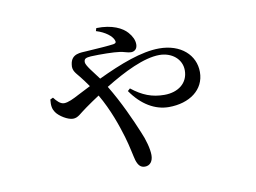

<svg xmlns="http://www.w3.org/2000/svg" viewBox="-72 -682 1143 856"><g transform="rotate(-10 500.0 -254.0)"><path d="M408 -564C451 -551 477 -528 484 -511C489 -500 486 -495 475 -493C455 -490 403 -486 351 -483C326 -481 282 -485 276 -436C271 -407 289 -394 305 -373C315 -360 326 -346 339 -327C320 -317 301 -308 282 -298C256 -284 231 -272 213 -272C196 -272 181 -288 168 -305L155 -299C152 -271 155 -256 165 -241C179 -220 217 -197 240 -197C264 -197 275 -214 307 -236C327 -250 348 -265 370 -279C413 -205 438 -130 454 -77C468 -30 475 12 481 33C489 58 500 69 519 69C542 69 556 51 556 23C556 -5 544 -49 528 -85C504 -143 465 -231 417 -310C505 -364 598 -410 668 -410C723 -410 768 -375 768 -323C768 -266 723 -231 660 -231C604 -231 561 -248 513 -286L502 -276C548 -209 608 -174 670 -174C764 -174 833 -224 833 -304C833 -381 770 -439 672 -439C592 -439 493 -401 390 -352C365 -386 335 -421 335 -436C335 -453 345 -455 366 -457C409 -459 471 -458 497 -454C514 -452 532 -444 546 -444C563 -444 575 -455 575 -475C575 -494 566 -513 550 -531C529 -555 484 -579 412 -577Z"/></g></svg>

Font: Noto Serif SC Medium
Style: Regular
Weight: 500
Designer: Ryoko NISHIZUKA 西塚涼子 (kana & ideographs); Frank Grießhammer (Latin, Greek & Cyrillic); Wenlong ZHANG 张文龙 (bopomofo); San
Foundry: Adobe Systems Incorporated
Version: Version 1.001;PS 1.001;hotconv 16.6.54;makeotf.lib2.5.65590